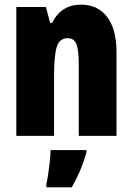

<svg xmlns="http://www.w3.org/2000/svg" viewBox="-20 -676 569 824"><path d="M328 -656Q400 -656 440 -603Q480 -550 480 -453V-93H318V-401Q318 -456 309 -484Q300 -512 270 -512Q236 -512 224 -476Q212 -440 212 -346V-93H50V-646H177L195 -578H204Q242 -656 328 -656ZM351 -21Q328 59 288 128H179V114Q183 97 187 70Q191 43 194 15.5Q197 -12 197 -32H351Z"/></svg>

Font: Noto Sans Kannada UI ExtraCondensed Black
Style: Regular
Weight: 900
Width: 2
Designer: Jelle Bosma - Monotype Design Team
Foundry: Monotype Imaging Inc.
Version: Version 2.005; ttfautohint (v1.8.4.7-5d5b)